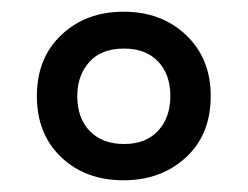

<svg xmlns="http://www.w3.org/2000/svg" viewBox="-20 -744 423 328"><path d="M191 -436Q126 -436 84.5 -475.5Q43 -515 43 -580Q43 -645 85 -684.5Q127 -724 191 -724Q256 -724 298 -684Q340 -644 340 -580Q340 -514 297.5 -475Q255 -436 191 -436ZM192 -498Q229 -498 250 -520.5Q271 -543 271 -580Q271 -617 250 -639Q229 -661 192 -661Q153 -661 132.5 -638Q112 -615 112 -580Q112 -542 133.5 -520Q155 -498 192 -498Z"/></svg>

Font: Noto Sans Arabic UI Cn Md
Style: Regular
Weight: 500
Width: 3
Designer: Monotype Design Team, Nadine Chahine and Nizar Qandah
Foundry: Monotype Imaging Inc.
Version: Version 2.010; ttfautohint (v1.8.4.7-5d5b)